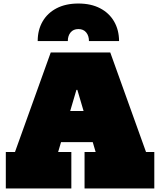

<svg xmlns="http://www.w3.org/2000/svg" viewBox="-20 -1070 909 1090"><path d="M656 -837H485Q485 -867 469.2 -886Q453.5 -905 425 -905Q396.5 -905 380.8 -886Q365 -867 365 -837H194Q194 -900 221.8 -948Q249.5 -996 301.2 -1023Q353 -1050 425 -1050Q496.5 -1050 548 -1023.2Q599.5 -996.5 627.5 -948.5Q655.5 -900.5 656 -837ZM650 -440V-263H194V-440ZM809 -207H856V0H460V-207H523L372 -720L474 -560H376L461 -720L310 -207H385V0H13V-207H65L268 -772H606Z"/></svg>

Font: Hepta Slab ExtraLight Black
Style: Regular
Weight: 900
Version: Version 1.102